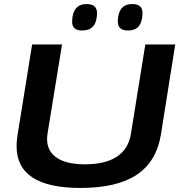

<svg xmlns="http://www.w3.org/2000/svg" viewBox="-20 -920 891 950"><path d="M378 10Q62 10 62 -197Q62 -208 63 -220.5Q64 -233 67 -253L139 -700H287L215 -258Q204 -185 252 -146Q300 -107 399 -107Q604 -107 628 -259L699 -700H847L776 -253Q754 -120 656 -55Q558 10 378 10ZM614 -769Q560 -769 563 -818Q566 -900 635 -900Q688 -900 685 -850Q682 -769 614 -769ZM387 -769Q334 -769 337 -817Q338 -857 356 -878.5Q374 -900 409 -900Q463 -900 460 -850Q457 -769 387 -769Z"/></svg>

Font: Georama Extended SemiBold
Style: Italic
Weight: 600
Width: 7
Italic angle: -9°
Designer: Jean-Baptiste Levee
Foundry: Production Type
Version: Version 1.000